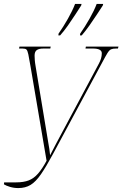

<svg xmlns="http://www.w3.org/2000/svg" viewBox="-21 -951 623 977"><path d="M-1 -13 0 -23H61Q99 -23 125 -33Q151 -43 172.5 -67.5Q194 -92 216 -133L134 -615Q127 -656 123 -675Q119 -694 113.5 -699Q108 -704 94 -704H76L78 -714H237L235 -704H200Q177 -704 166 -696Q155 -688 155 -668Q155 -659 156 -645.5Q157 -632 160 -615L226 -217Q228 -208 230 -193.5Q232 -179 234 -161Q244 -180 249.5 -191Q255 -202 264 -219L482 -627Q489 -640 493 -653Q497 -666 497 -680Q497 -704 452 -704H414L416 -714H582L579 -704H570Q553 -704 544 -700Q535 -696 525.5 -680.5Q516 -665 498 -631L249 -168Q214 -103 187.5 -64.5Q161 -26 134.5 -10Q108 6 72 6Q50 6 30 0Q10 -6 -1 -13ZM387 -780Q411 -814 434.5 -855.5Q458 -897 471 -931H504L502 -923Q491 -906 473 -878.5Q455 -851 434.5 -822Q414 -793 395 -771H386ZM277 -780Q301 -814 324.5 -855.5Q348 -897 361 -931H394L392 -923Q381 -906 363 -878Q345 -850 324.5 -821Q304 -792 285 -771H276Z"/></svg>

Font: Noto Serif Display ExtraCondensed Thin
Style: Italic
Weight: 100
Width: 2
Italic angle: -12°
Designer: Monotype Design Team
Foundry: Monotype Imaging Inc.
Version: Version 2.009